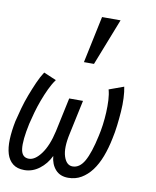

<svg xmlns="http://www.w3.org/2000/svg" viewBox="-110 -840 743 917"><g transform="rotate(10 261.5 -381.0)"><path d="M195.8 -79.1Q176.8 -39.1 143.3 -13.9Q109.9 11.2 70.8 11.2Q36.1 11.2 15.1 -5.4Q-5.9 -22 -14.9 -51Q-23.9 -80.1 -22.5 -121.1Q-21 -162.1 -11.2 -210.9Q-3.9 -241.2 5.6 -275.6Q15.1 -310.1 28.1 -344Q41 -377.9 54.9 -409.4Q68.8 -440.9 84 -463.9L145 -438Q128.9 -416 115.5 -387.5Q102.1 -358.9 90.6 -327.9Q79.1 -296.9 70.6 -266.4Q62 -235.8 56.2 -210.9Q38.1 -127 43.5 -86.4Q48.8 -45.9 83 -45.9Q112.8 -45.9 142.3 -85.9Q171.9 -126 188 -198.2L223.1 -362.8H290L254.9 -198.2Q238.8 -126 252 -85.9Q265.1 -45.9 294.9 -45.9Q329.1 -45.9 352.1 -86.4Q375 -127 393.1 -210.9Q398.9 -235.8 403.1 -266.4Q407.2 -296.9 408.7 -327.9Q410.2 -358.9 408.7 -387.5Q407.2 -416 400.9 -438L472.2 -463.9Q477.1 -440.9 478.5 -409.4Q480 -377.9 477.5 -344Q475.1 -310.1 470.9 -275.6Q466.8 -241.2 460 -210.9Q450.2 -162.1 434.6 -121.1Q418.9 -80.1 397 -51Q375 -22 346.9 -5.4Q318.8 11.2 283.2 11.2Q244.1 11.2 221.7 -13.9Q199.2 -39.1 195.8 -79.1ZM399.9 -772.9 311 -545.9H262.2L310.1 -772.9Z"/></g></svg>

Font: Anonymous Pro
Style: Italic
Weight: 400
Italic angle: -12°
Monospace: yes
Designer: Mark Simonson
Version: Version 1.003